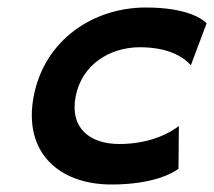

<svg xmlns="http://www.w3.org/2000/svg" viewBox="-20 -481 571 512"><path d="M70 -225C41 -75 137 11 277 11C391 11 443 -21 456 -31L457 -145C435 -128 382 -97 298 -97C219 -97 165 -140 182 -225C199 -310 274 -355 353 -355C435 -355 473 -325 489 -307L531 -419C522 -428 483 -461 369 -461C229 -461 99 -375 70 -225Z"/></svg>

Font: Charger Eco
Style: Obl
Weight: 1000
Designer: Jasper
Foundry: Cannot Into Space Fonts
Version: Version 1.1